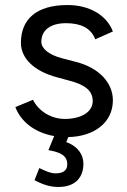

<svg xmlns="http://www.w3.org/2000/svg" viewBox="-20 -532 506 762"><path d="M212 210C282 210 311 169 311 118C311 84 292 50 243 32L251 12C353 10 428 -45 428 -134C428 -201 376 -263 279 -287L229 -300C173 -314 144 -340 144 -366C144 -412 180 -440 242 -440C300 -440 341 -421 358 -376L428 -407C404 -471 336 -512 248 -512C126 -512 63 -457 63 -362C63 -300 116 -249 207 -225L255 -212C316 -196 348 -173 348 -131C348 -86 300 -60 237 -60C183 -60 133 -91 111 -136L41 -107C61 -53 114 -6 195 8L172 64C222 72 247 87 247 120C247 149 224 156 200 156C180 156 157 145 136 135L117 183C158 205 186 210 212 210Z"/></svg>

Font: HB Figtree Prototype
Style: Regular
Weight: 400
Designer: Alfredo Marco Pradil
Foundry: Hanken Design Co.®
Version: Version 1.002;Glyphs 3.2 (3228)